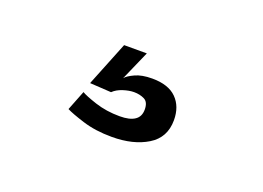

<svg xmlns="http://www.w3.org/2000/svg" viewBox="-39 -68 381 278"><g transform="rotate(20 151.5 71.5)"><path d="M144.5 136.5Q119 136.5 99.2 130.2Q79.5 124 72 120L84 89.5Q89.5 93 107 98.8Q124.5 104.5 145 104.5Q160.5 104.5 168.2 99.2Q176 94 176 83Q176 71.5 169 68Q162 64.5 153 64.5Q145.5 64.5 136.2 67.5Q127 70.5 121.5 76L88.5 74L116 5.5H151L131 51Q134.5 46.5 144.8 41.8Q155 37 171 37Q196 37 208.5 49.5Q221 62 221 83Q221 110 199.2 123.2Q177.5 136.5 144.5 136.5Z"/></g></svg>

Font: Imbue Thin 10pt Medium
Style: Regular
Weight: 500
Version: Version 1.102